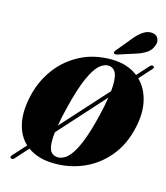

<svg xmlns="http://www.w3.org/2000/svg" viewBox="-140 -1048 1045 1206"><g transform="rotate(15 382.5 -444.5)"><path d="M46 50.5Q34.5 44 46.5 30.5L123 -54Q71 -102 54.5 -182Q38 -262 64.5 -369.5Q88.5 -466.5 147.5 -544.5Q206.5 -622.5 295 -668Q383.5 -713.5 496 -713Q599.5 -712.5 669 -658.5L738 -734.5Q748.5 -746.5 759.5 -741Q770.5 -734.5 760 -722.5L687.5 -642Q737.5 -593.5 756.2 -517Q775 -440.5 754 -343.5Q729 -226 663.2 -146.5Q597.5 -67 507 -27.2Q416.5 12.5 315 11.5Q210 11 142.5 -38.5L68.5 43.5Q57.5 56.5 46 50.5ZM305 -356.5Q286 -280.5 276.5 -224L543.5 -519.5Q546.5 -546.5 546.5 -568Q546.5 -624 530.5 -646.8Q514.5 -669.5 487.5 -670.5Q459 -672 429 -646Q399 -620 367.8 -551.2Q336.5 -482.5 305 -356.5ZM328 -31.5Q348.5 -31.5 371 -44.5Q393.5 -57.5 417.2 -92.2Q441 -127 465.2 -191Q489.5 -255 514 -357Q530 -424.5 538 -476.5L270 -179.5Q266 -149 266 -125.5Q266 -72 282.8 -52Q299.5 -32 328 -31.5ZM592 -879.5Q618.5 -910.5 645.5 -927Q672.5 -943.5 700 -940Q729 -936.5 738.8 -914.2Q748.5 -892 739 -869.5Q727.5 -836.5 700.2 -818.5Q673 -800.5 637 -789L522 -752Q515 -750 508.2 -750.2Q501.5 -750.5 499 -755.5Q496.5 -760 499.5 -765.5Q502.5 -771 507.5 -777Z"/></g></svg>

Font: Fraunces 72pt S000 Black
Style: Italic
Weight: 900
Italic angle: -16°
Version: Version 1.000; ttfautohint (v1.8.3)